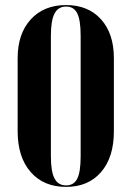

<svg xmlns="http://www.w3.org/2000/svg" viewBox="-20 -729 520 759"><path d="M49.8 -210V-499Q49.8 -595.7 101.6 -652.3Q153.3 -709 241.2 -709Q328.6 -709 379.4 -652.6Q430.2 -596.2 430.2 -499V-210Q430.2 -107.4 379.6 -48.8Q329.1 9.8 241.2 9.8Q152.3 9.8 101.1 -49.1Q49.8 -107.9 49.8 -210ZM181.2 -587.9V-110.8Q181.2 -50.8 195.6 -23.4Q210 3.9 241.2 3.9Q272 3.9 285.4 -22.7Q298.8 -49.3 298.8 -110.8V-587.9Q298.8 -649.4 285.4 -676.3Q272 -703.1 241.2 -703.1Q210 -703.1 195.6 -675.5Q181.2 -647.9 181.2 -587.9Z"/></svg>

Font: Moniqa Black Display
Style: Regular
Weight: 900
Designer: Rajesh Rajput
Foundry: Rajesh Rajput
Version: Version 1.000